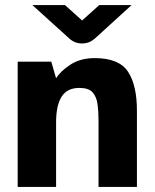

<svg xmlns="http://www.w3.org/2000/svg" viewBox="-20 -740 612 760"><path d="M50 0V-496H183L202 -430Q219 -458 258.5 -484Q298 -510 355 -510Q451 -510 486.5 -456.5Q522 -403 522 -302V0H370V-264Q370 -299 366 -328Q362 -357 346.5 -374.5Q331 -392 294 -392Q246 -392 224 -357.5Q202 -323 202 -255V0ZM305 -568Q276 -568 255 -587L108 -720H237L305 -659L373 -720H501L355 -587Q333 -568 305 -568Z"/></svg>

Font: Atkinson Hyperlegible
Style: Bold
Weight: 700
Designer: Elliott Scott, Megan Eiswerth, Linus Boman, Theodore Petrosky
Foundry: Braille Institute
Version: Version 1.006; ttfautohint (v1.8.3)